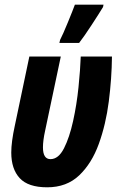

<svg xmlns="http://www.w3.org/2000/svg" viewBox="-20 -789 509 818"><path d="M317 -606Q338 -633 370 -682Q402 -731 419 -759L421 -769H299Q291 -747 269.5 -694.5Q248 -642 236 -619L233 -606ZM457 -548H324Q322 -492 314.5 -418Q307 -344 291.5 -273.5Q276 -203 252.5 -157Q229 -111 195 -111Q163 -111 163 -161Q163 -190 172 -231L239 -548H105L43 -253Q28 -184 28 -139Q28 -69 64 -30Q100 9 181 9Q264 9 317.5 -42Q371 -93 401 -176Q431 -259 443.5 -356.5Q456 -454 457 -548Z"/></svg>

Font: Noto Sans UI Condensed ExtraBold
Style: Italic
Weight: 800
Width: 3
Designer: Monotype Design Team
Foundry: Monotype Imaging Inc.
Version: 1.001